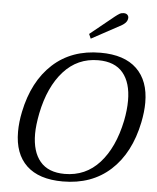

<svg xmlns="http://www.w3.org/2000/svg" viewBox="-62 -989 858 1051"><g transform="rotate(5 367.5 -463.5)"><path d="M396 -807 528 -914Q542 -925 552 -931Q562 -937 575 -937Q590 -937 597 -928Q604 -919 601 -907Q597 -883 560 -865L407 -782ZM55 -240Q55 -292 67 -350Q102 -520 205.5 -615Q309 -710 468 -710Q599 -710 667 -644.5Q735 -579 735 -459Q735 -409 723 -350Q688 -179 584.5 -84.5Q481 10 322 10Q191 10 123 -54.5Q55 -119 55 -240ZM628 -350Q640 -410 640 -462Q640 -560 595 -614Q550 -668 459 -668Q345 -668 268.5 -583Q192 -498 162 -350Q149 -283 149 -237Q149 -139 194 -85.5Q239 -32 329 -32Q444 -32 520.5 -116.5Q597 -201 628 -350Z"/></g></svg>

Font: Taviraj
Style: Italic
Weight: 400
Italic angle: -12°
Designer: Katatrad Team
Foundry: CadsonDemak
Version: Version 1.001